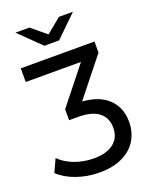

<svg xmlns="http://www.w3.org/2000/svg" viewBox="-176 -763 818 1034"><g transform="rotate(-20 233.0 -246.5)"><path d="M403.4 -149C369.4 -182.8 319.5 -202.1 253.9 -207L426.9 -424.1V-487.6H4.6V-409.4H321.1L153.6 -198.7V-136.2H206.1C258.8 -136.2 298.2 -125.7 324.3 -104.9C350.4 -84 363.4 -54.9 363.4 -17.5C363.4 20.5 350.1 50.1 323.4 71.3C296.7 92.5 258.8 103 209.8 103C171.1 103 134.5 96.4 99.8 83.3C65.2 70.1 37.1 52.4 15.6 30.4L-18.4 104C6.7 128.5 40 148.1 81.4 162.8C122.8 177.6 166.8 184.9 213.4 184.9C265.6 184.9 309.7 176 345.9 158.2C382.1 140.5 409.2 116.2 427.3 85.6C445.4 54.9 454.5 20.5 454.5 -17.5C454.5 -71.5 437.5 -115.3 403.4 -149ZM372.6 -678H292.6L207.9 -608.1L123.3 -678H43.2L165.6 -558.4H250.2Z"/></g></svg>

Font: Montserrat Ace
Style: Regular
Weight: 500
Designer: Julieta Ulanovsky
Foundry: Julieta Ulanovsky
Version: Version 1